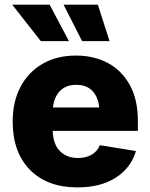

<svg xmlns="http://www.w3.org/2000/svg" viewBox="-20 -790 641 820"><path d="M310.5 10.3Q181.6 10.3 107.9 -64.7Q34.2 -139.6 34.2 -271Q34.2 -355.5 67.4 -418.7Q100.6 -481.9 161.4 -517.3Q222.2 -552.7 304.2 -552.7Q381.8 -552.7 441.4 -520.5Q501 -488.3 534.9 -426Q568.8 -363.8 568.8 -273.9V-231H205.1Q207 -172.9 236.6 -144Q266.1 -115.2 313.5 -115.2Q347.2 -115.2 371.6 -129.4Q396 -143.6 406.2 -169.9L560.5 -145Q540 -73.7 475.1 -31.7Q410.2 10.3 310.5 10.3ZM206.1 -331.1H403.8Q398.9 -376.5 374.3 -402.1Q349.6 -427.7 305.7 -427.7Q261.7 -427.7 236.3 -401.6Q210.9 -375.5 206.1 -331.1ZM154.3 -614.3 32.2 -770H191.9L274.4 -614.3ZM330.6 -614.3 251.5 -770H397.9L447.8 -614.3Z"/></svg>

Font: Inter Extra Bold
Style: Regular
Weight: 800
Designer: Rasmus Andersson
Foundry: rsms
Version: Version 4.000;git-3c8e0fc